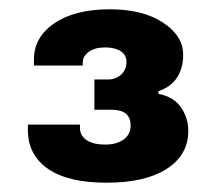

<svg xmlns="http://www.w3.org/2000/svg" viewBox="-20 -820 460 413"><path d="M40 -540V-552H152V-545Q152 -528 166.5 -518.5Q181 -509 206 -509Q231 -509 246 -520Q261 -531 261 -550Q261 -584 220 -584H183V-649H212Q229 -649 240.5 -659.5Q252 -670 252 -687Q252 -702 239.5 -710Q227 -718 206 -718Q184 -718 171 -708.5Q158 -699 158 -686V-679H53V-692Q53 -740 97 -770Q141 -800 216 -800Q287 -800 330.5 -771.5Q374 -743 374 -702Q374 -674 361 -653.5Q348 -633 321 -624V-618Q353 -612 369 -589.5Q385 -567 385 -538Q385 -487 339 -457Q293 -427 209 -427Q126 -427 83 -457Q40 -487 40 -540Z"/></svg>

Font: Archivo Black
Style: Regular
Weight: 400
Designer: Hector Gatti
Foundry: Omnibus-Type
Version: Version 1.101; ttfautohint (v1.8)